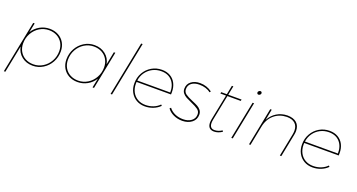

<svg xmlns="http://www.w3.org/2000/svg" viewBox="-51 -1505 4580 2463"><g transform="rotate(20 2239.5 -274.0)"><path d="M625 -293Q625 -212 587.5 -144.5Q550 -77 486 -37.5Q422 2 346 2Q258 2 196 -47Q134 -96 119 -177L45 194H25L167 -517H187L161 -389Q200 -451 261.5 -485Q323 -519 394 -519Q461 -519 513.5 -490.5Q566 -462 595.5 -410.5Q625 -359 625 -293ZM135 -227Q135 -166 162 -118.5Q189 -71 237.5 -44.5Q286 -18 348 -18Q418 -18 477 -54.5Q536 -91 570.5 -153.5Q605 -216 605 -290Q605 -351 578 -398.5Q551 -446 502.5 -472.5Q454 -499 392 -499Q322 -499 263 -462.5Q204 -426 169.5 -363.5Q135 -301 135 -227Z M727 -224Q727 -305 764.5 -372.5Q802 -440 866 -479.5Q930 -519 1006 -519Q1094 -519 1156 -470Q1218 -421 1233 -340L1268 -517H1288L1185 0H1165L1191 -128Q1152 -66 1090.5 -32Q1029 2 958 2Q891 2 838.5 -26.5Q786 -55 756.5 -106.5Q727 -158 727 -224ZM1217 -290Q1217 -351 1190 -398.5Q1163 -446 1114.5 -472.5Q1066 -499 1004 -499Q934 -499 875 -462.5Q816 -426 781.5 -363.5Q747 -301 747 -227Q747 -166 774 -118.5Q801 -71 849.5 -44.5Q898 -18 960 -18Q1030 -18 1089 -54.5Q1148 -91 1182.5 -153.5Q1217 -216 1217 -290Z M1579 -742 1431 0H1411L1559 -742Z M1672 -259Q1671 -251 1671 -235Q1671 -172 1697 -123Q1723 -74 1770 -47Q1817 -20 1878 -20Q1934 -20 1983.5 -39.5Q2033 -59 2068 -95L2081 -81Q2042 -42 1988.5 -21Q1935 0 1876 0Q1810 0 1759 -30Q1708 -60 1679.5 -113Q1651 -166 1651 -234Q1651 -314 1688 -378.5Q1725 -443 1788 -480Q1851 -517 1927 -517Q1993 -517 2042 -488.5Q2091 -460 2117 -408.5Q2143 -357 2143 -291Q2143 -270 2142 -259ZM1674 -279H2124Q2126 -377 2073 -437Q2020 -497 1925 -497Q1861 -497 1807.5 -469.5Q1754 -442 1718.5 -392.5Q1683 -343 1674 -279Z M2185 -85 2201 -99Q2232 -58 2282 -35.5Q2332 -13 2394 -13Q2462 -13 2506 -46Q2550 -79 2550 -135Q2550 -176 2517.5 -200Q2485 -224 2420 -252Q2372 -273 2344 -288.5Q2316 -304 2296.5 -328.5Q2277 -353 2277 -387Q2277 -451 2324.5 -487.5Q2372 -524 2445 -524Q2536 -524 2609 -470L2596 -454Q2569 -477 2529.5 -489.5Q2490 -502 2442 -502Q2378 -502 2338 -472.5Q2298 -443 2298 -390Q2298 -349 2330.5 -325.5Q2363 -302 2428 -275Q2476 -255 2504.5 -239.5Q2533 -224 2552.5 -199Q2572 -174 2572 -139Q2572 -71 2521 -31Q2470 9 2392 10Q2326 10 2271 -15.5Q2216 -41 2185 -85Z M2760 -141Q2755 -113 2755 -95Q2755 -20 2821 -20Q2874 -20 2922 -53L2932 -37Q2876 0 2822 0Q2779 0 2757 -23.5Q2735 -47 2735 -92Q2735 -115 2741 -143L2810 -487H2733L2737 -507H2814L2838 -630H2858L2833 -507H3015L3011 -487H2829Z M3228 -670Q3228 -658 3218 -649Q3208 -640 3196 -640Q3187 -640 3181 -646.5Q3175 -653 3175 -662Q3175 -674 3185 -683Q3195 -692 3207 -692Q3216 -692 3222 -685.5Q3228 -679 3228 -670ZM3182 -517 3079 0H3059L3162 -517Z M3810 -366Q3810 -342 3804 -313L3742 0H3722L3784 -313Q3789 -341 3789 -362Q3789 -427 3750 -462Q3711 -497 3638 -497Q3537 -495 3465.5 -434Q3394 -373 3373 -266L3321 0H3301L3403 -517H3423L3394 -368Q3432 -438 3495 -476.5Q3558 -515 3638 -517Q3721 -517 3765.5 -477.5Q3810 -438 3810 -366Z M3961 -259Q3960 -251 3960 -235Q3960 -172 3986 -123Q4012 -74 4059 -47Q4106 -20 4167 -20Q4223 -20 4272.5 -39.5Q4322 -59 4357 -95L4370 -81Q4331 -42 4277.5 -21Q4224 0 4165 0Q4099 0 4048 -30Q3997 -60 3968.5 -113Q3940 -166 3940 -234Q3940 -314 3977 -378.5Q4014 -443 4077 -480Q4140 -517 4216 -517Q4282 -517 4331 -488.5Q4380 -460 4406 -408.5Q4432 -357 4432 -291Q4432 -270 4431 -259ZM3963 -279H4413Q4415 -377 4362 -437Q4309 -497 4214 -497Q4150 -497 4096.5 -469.5Q4043 -442 4007.5 -392.5Q3972 -343 3963 -279Z"/></g></svg>

Font: TypoPRO Montserrat
Style: Italic
Weight: 250
Italic angle: -11.3°
Designer: Julieta Ulanovsky
Foundry: Julieta Ulanovsky
Version: Version 6.001